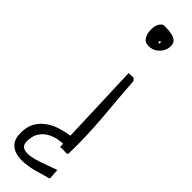

<svg xmlns="http://www.w3.org/2000/svg" viewBox="-323 -593 725 725"><g transform="rotate(45 39.5 -230.5)"><path d="M136.7 113.3Q131.8 114.3 114.7 119.6Q97.7 125 75.7 130.9Q53.7 136.7 28.8 139.2Q3.9 141.6 -16.6 136.2Q-37.1 130.9 -50.3 115.2Q-63.5 99.6 -63.5 68.4Q-63.5 37.1 -51.8 15.6Q-40 -5.9 -20.5 -20.5Q-1 -35.2 24.4 -43.9Q49.8 -51.8 77.1 -56.6L65.4 -378.9Q77.1 -378.9 85.4 -379.9Q93.8 -380.9 99.6 -370.1Q102.5 -326.2 106.4 -280.8Q110.4 -235.4 114.3 -189.5Q118.2 -143.6 119.6 -97.2Q121.1 -50.8 120.1 -6.8Q120.1 -1 117.2 0.5Q114.3 2 108.9 1.5Q103.5 1 96.2 0.5Q88.9 0 80.1 2L79.1 -15.6Q67.4 -13.7 54.7 -12.7Q33.2 -8.8 15.6 1.5Q-2 11.7 -13.2 29.3Q-24.4 46.9 -24.4 75.2Q-24.4 95.7 -10.7 102.1Q2.9 108.4 24.9 105Q46.9 101.6 75.2 91.3Q103.5 81.1 133.8 70.3ZM8.8 -553.7Q8.8 -560.5 9.8 -568.8Q10.7 -577.1 14.2 -584Q17.6 -590.8 22.9 -595.7Q28.3 -600.6 36.1 -600.6Q47.9 -600.6 59.6 -599.6Q71.3 -598.6 82 -595.2Q92.8 -591.8 99.6 -584.5Q106.4 -577.1 106.4 -563.5Q106.4 -540 88.9 -522Q71.3 -503.9 45.9 -503.9Q26.4 -503.9 17.6 -519Q8.8 -534.2 8.8 -553.7ZM65.4 -548.8Q62.5 -548.8 62.5 -543.9Q62.5 -539.1 65.4 -539.1Q69.3 -539.1 69.3 -543.9Q69.3 -548.8 65.4 -548.8Z"/></g></svg>

Font: Annie Use Your Telescope
Style: Regular
Weight: 400
Designer: Kimberly Geswein
Foundry: Kimberly Geswein
Version: Version 1.002 2001